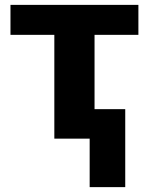

<svg xmlns="http://www.w3.org/2000/svg" viewBox="-20 -569 609 788"><path d="M548 -426H368V-121H494V199H348V0H203V-426H23V-549H548Z"/></svg>

Font: Noto Sans UI ExtraBold
Style: Regular
Weight: 800
Designer: Monotype Design Team
Foundry: Monotype Imaging Inc.
Version: Version 1.001